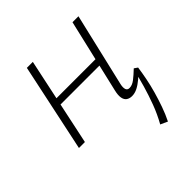

<svg xmlns="http://www.w3.org/2000/svg" viewBox="-168 -529 842 842"><g transform="rotate(-45 253.5 -108.0)"><path d="M365 4Q350 4 339.5 -3Q329 -10 326 -26Q323 -42 329 -67L409 -410H446L366 -69Q362 -51 365.5 -40Q369 -29 382 -29Q399 -29 416.5 -42.5Q434 -56 456 -77L472 -66Q453 -44 434.5 -28.5Q416 -13 399 -4.5Q382 4 365 4ZM39 0 126 -410H163L76 0ZM97 -192 103 -224H388L381 -192ZM397 194 364 179Q387 138 403 95Q419 52 431 10.5Q443 -31 450 -65L472 -66Q468 -37 461.5 -4Q455 29 445.5 62.5Q436 96 424 130Q412 164 397 194Z"/></g></svg>

Font: Ysabeau Office ExtraLight
Style: Italic
Weight: 250
Italic angle: -12°
Designer: Christian Thalmann (Catharsis Fonts)
Version: Version 2.001;gftools[0.9.30]; featfreeze: tnum,lnum,ss02